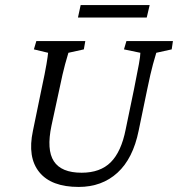

<svg xmlns="http://www.w3.org/2000/svg" viewBox="-20 -737 710 766"><path d="M125 -573.2H320.3L314.5 -540L252.9 -526.4Q249 -513.7 239.7 -480.5Q230.5 -447.3 216.8 -380.9L185.5 -236.3Q165 -139.6 194.8 -93.8Q224.6 -47.9 305.7 -47.9Q379.9 -47.9 421.9 -89.8Q463.9 -131.8 481.4 -220.7L514.6 -380.9Q528.3 -449.2 534.2 -481.4Q540 -513.7 540 -526.4L474.6 -540L484.4 -573.2H669.9L665 -540L603.5 -526.4Q599.6 -513.7 590.3 -480.5Q581.1 -447.3 567.4 -380.9L533.2 -215.8Q510.7 -104.5 448.7 -47.9Q386.7 8.8 293.9 8.8Q184.6 8.8 136.7 -50.3Q88.9 -109.4 111.3 -214.8L145.5 -380.9Q160.2 -449.2 165.5 -481.4Q170.9 -513.7 171.9 -526.4L115.2 -540ZM301.8 -716.8H577.1L565.4 -667H291Z"/></svg>

Font: Crimson Pro Light
Style: Italic
Weight: 300
Italic angle: -12°
Designer: Jacques Le Bailly
Foundry: Baron von Fonthausen
Version: Version 1.003